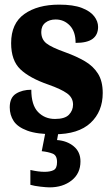

<svg xmlns="http://www.w3.org/2000/svg" viewBox="-20 -569 484 828"><path d="M215 10Q140 10 98 -5.5Q56 -21 39 -47Q22 -73 22 -106Q22 -148 49 -165Q76 -182 115 -182Q115 -116 144 -86Q173 -56 217 -56Q260 -56 277.5 -74.5Q295 -93 295 -118Q295 -148 269 -166.5Q243 -185 189 -204Q108 -232 68 -270Q28 -308 28 -383Q28 -468 85 -508.5Q142 -549 235 -549Q296 -549 332.5 -535Q369 -521 386 -499Q403 -477 403 -453Q403 -419 379.5 -401.5Q356 -384 306 -384Q306 -433 281 -459Q256 -485 220 -485Q193 -485 175.5 -471Q158 -457 158 -431Q158 -400 179.5 -382.5Q201 -365 263 -343Q310 -326 346 -305Q382 -284 402.5 -251.5Q423 -219 423 -168Q423 -88 370.5 -39Q318 10 215 10ZM194 239Q181 239 154.5 236Q128 233 111 228V164Q146 172 172 172Q197 172 211.5 164.5Q226 157 226 130Q226 101 207 93.5Q188 86 160 83L178 -9H234L226 35Q269 38 298 62Q327 86 327 127Q327 179 289 209Q251 239 194 239Z"/></svg>

Font: Noto Serif Thai Condensed Black
Style: Regular
Weight: 900
Width: 3
Designer: Monotype Design Team
Foundry: Monotype Imaging Inc.
Version: Version 2.002; ttfautohint (v1.8.4.7-5d5b)